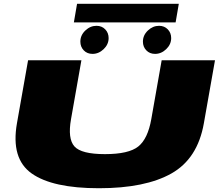

<svg xmlns="http://www.w3.org/2000/svg" viewBox="-20 -995 1176 1019"><path d="M505 4Q259 4 148 -74.5Q37 -153 70 -341L129 -675H412L357 -363Q338.5 -259 375 -218Q411.5 -177 537 -177Q663 -177 713.8 -217.5Q764.5 -258 783 -363L838 -675H1121L1062 -341Q1029 -153 890 -74.5Q751 4 505 4ZM471 -709Q442.5 -709 424.5 -727.8Q406.5 -746.5 406.5 -774Q406.5 -808 432.8 -833Q459 -858 492 -858Q520.5 -858 538.5 -839.2Q556.5 -820.5 556.5 -793Q556.5 -759.5 530.2 -734.2Q504 -709 471 -709ZM803 -709Q774.5 -709 756.5 -727.8Q738.5 -746.5 738.5 -774Q738.5 -808 764.8 -833Q791 -858 824 -858Q852.5 -858 870.5 -839.2Q888.5 -820.5 888.5 -793Q888.5 -759.5 862.2 -734.2Q836 -709 803 -709ZM372 -876 389 -975H929L912 -876Z"/></svg>

Font: Anybody UltraExpanded Black
Style: Italic
Weight: 900
Width: 9
Italic angle: -10°
Designer: Tyler Finck
Foundry: Etcetera Type Company
Version: Version 1.010; ttfautohint (v1.8.3) -l 8 -r 50 -G 200 -x 14 